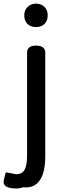

<svg xmlns="http://www.w3.org/2000/svg" viewBox="-62 -771 357 1063"><path d="M87.9 90.8V-480.5Q87.9 -497.1 97.7 -505.9Q109.4 -518.6 137.7 -518.6Q166 -518.6 178.7 -505.9Q188.5 -496.1 188.5 -480.5V90.8Q188.5 92.8 188.5 93.8Q188.5 199.2 147.5 240.2Q122.1 266.6 80.1 266.6Q74.2 266.6 67.4 265.6Q47.9 272.5 29.3 272.5Q-42 272.5 -42 236.3Q-42 231.4 -41 225.6L-31.2 187.5Q-30.3 183.6 -26.4 183.6Q-26.4 183.6 26.4 193.4Q61.5 193.4 74.2 168.9Q87.9 143.6 87.9 90.8ZM184.6 -732.4Q202.1 -714.8 202.1 -685.5Q202.1 -656.2 184.6 -638.7Q167 -621.1 137.7 -621.1Q107.4 -621.1 89.8 -638.7Q72.3 -656.2 72.3 -685.5Q72.3 -714.8 90.8 -732.4Q108.4 -750 136.7 -751Q166 -751 184.6 -732.4Z"/></svg>

Font: TaiwanPearl
Style: Regular
Weight: 400
Version: Version 2.102